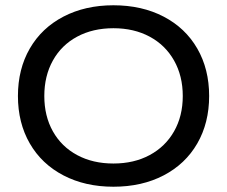

<svg xmlns="http://www.w3.org/2000/svg" viewBox="-20 -698 860 728"><path d="M773 -334Q773 -232 728 -154Q683 -76 600.5 -33Q518 10 410 10Q303 10 220.5 -33Q138 -76 93 -154Q48 -232 48 -334Q48 -436 93 -514Q138 -592 220.5 -635Q303 -678 410 -678Q518 -678 600.5 -635Q683 -592 728 -514Q773 -436 773 -334ZM673 -334Q673 -410 640 -468.5Q607 -527 547.5 -559Q488 -591 410 -591Q332 -591 272.5 -559Q213 -527 180.5 -468.5Q148 -410 148 -334Q148 -258 180.5 -200Q213 -142 272.5 -110Q332 -78 410 -78Q488 -78 547.5 -110Q607 -142 640 -200Q673 -258 673 -334Z"/></svg>

Font: Madhuban
Style: Regular
Weight: 400
Designer: jaikishan Patel
Foundry: MagicType
Version: Version 1.000